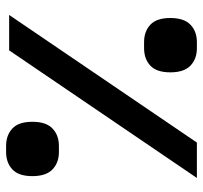

<svg xmlns="http://www.w3.org/2000/svg" viewBox="-38 -617 665 629"><g transform="rotate(90 294.5 -302.5)"><path d="M447 -615H563L145 0H29ZM379 -76Q379 -121 401 -142Q423 -163 458 -163H478Q513 -163 535 -142Q557 -121 557 -76Q557 -31 535 -10.5Q513 10 478 10H458Q423 10 401 -10.5Q379 -31 379 -76ZM39 -528Q39 -573 61 -594Q83 -615 118 -615H138Q173 -615 195 -594Q217 -573 217 -528Q217 -483 195 -462.5Q173 -442 138 -442H118Q83 -442 61 -462.5Q39 -483 39 -528Z"/></g></svg>

Font: IBM Plex Sans Arabic SemiBold
Style: Regular
Weight: 600
Designer: Mike Abbink, Paul van der Laan, Pieter van Rosmalen, Wael Morcos, Khajak Apelian
Foundry: Bold Monday
Version: Version 1.1